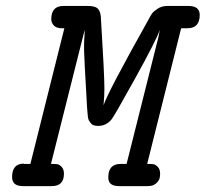

<svg xmlns="http://www.w3.org/2000/svg" viewBox="-20 -631 697 651"><path d="M21 -30.8Q21 -75.7 60.1 -76.2Q60.1 -76.2 62 -75.2H83L198.2 -535.2H189.9Q170.9 -535.2 162.4 -544.7Q153.8 -554.2 153.8 -565.9Q153.8 -610.8 194.8 -610.8H277.8Q301.8 -610.8 310.8 -602.5Q319.8 -594.2 321.8 -575.2Q334 -379.4 334 -330.1Q334 -307.1 331.1 -273.9Q344.2 -315.9 481 -560.1Q489.7 -577.1 495.4 -585Q501 -592.8 514.9 -601.8Q528.8 -610.8 546.9 -610.8H619.1Q657.2 -610.8 657.2 -580.1Q657.2 -535.2 615.2 -535.2H594.2L479 -75.2H481.9Q494.1 -75.2 500.5 -74.2Q506.8 -73.2 514.9 -65.2Q522.9 -57.1 522.9 -42Q522.9 -34.2 521 -26.1Q519 -18.1 509 -9Q499 0 481.9 0H382.8Q346.7 0 347.2 -29.8Q347.2 -74.7 388.2 -75.2H409.2L517.1 -504.9L522 -529.8Q508.8 -492.7 438.5 -365.7Q368.2 -238.8 358.9 -227.1Q340.8 -204.1 313 -204.1H312Q304.2 -204.1 298.1 -206.1Q292 -208 288.1 -212.9Q284.2 -217.8 281.5 -222.4Q278.8 -227.1 277.8 -237.1Q276.9 -247.1 276.4 -252Q275.9 -256.8 274.9 -270.5Q273.9 -284.2 273.9 -290Q266.1 -424.8 265.1 -458V-481.9Q265.1 -491.7 265.6 -497.3Q266.1 -502.9 266.6 -510.5Q267.1 -518.1 267.1 -529.8L152.8 -75.2H155.8Q168 -75.2 174.6 -74.2Q181.2 -73.2 189 -65.2Q196.8 -57.1 196.8 -42Q196.8 0 155.8 0H57.1Q21 0 21 -30.8Z"/></svg>

Font: CMU Typewriter Text
Style: BoldItalic
Weight: 700
Italic angle: -14.04°
Version: Version 0.7.0